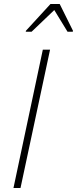

<svg xmlns="http://www.w3.org/2000/svg" viewBox="-20 -935 383 955"><path d="M47 0 193 -688H229L82 0ZM108 -777 109 -782 231 -915H277L343 -782L342 -777H316L250 -885L137 -777Z"/></svg>

Font: Saira Semi Condensed Thin
Style: Italic
Weight: 100
Width: 4
Italic angle: -12°
Designer: Hector Gatti with collaboration of the Omnibus-Type team
Foundry: Omnibus-Type
Version: Version 1.001; ttfautohint (v1.8)